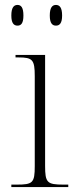

<svg xmlns="http://www.w3.org/2000/svg" viewBox="-20 -759 306 779"><path d="M207 -655C222 -655 232 -665 232 -696C232 -728 222 -739 207 -739C192 -739 182 -728 182 -696C182 -665 192 -655 207 -655ZM51 -655C66 -655 75 -665 75 -696C75 -728 66 -739 51 -739C36 -739 26 -728 26 -696C26 -665 36 -655 51 -655ZM26 0H257V-10H237C171 -10 163 -18 163 -86V-536H43V-526H55C112 -526 121 -517 121 -450V-85C121 -17 113 -10 48 -10H26Z"/></svg>

Font: Noto Serif Display SemiCondensed ExtraLight
Style: Regular
Weight: 200
Width: 4
Designer: Monotype Design Team
Foundry: Monotype Imaging Inc.
Version: Version 2.009